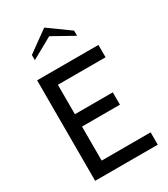

<svg xmlns="http://www.w3.org/2000/svg" viewBox="-229 -1056 1011 1158"><g transform="rotate(-30 277.0 -477.0)"><path d="M516 0H80V-700H507V-614H175V-409H439V-323H175V-86H516ZM423 -812 276 -894 129 -812V-848L276 -954L423 -848Z"/></g></svg>

Font: Cabin
Style: Regular
Weight: 400
Designer: Pablo Impallari
Foundry: Pablo Impallari
Version: Version 1.007